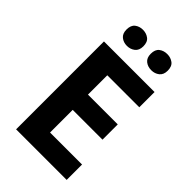

<svg xmlns="http://www.w3.org/2000/svg" viewBox="-272 -1012 1103 1103"><g transform="rotate(45 280.0 -460.0)"><path d="M501 0H90V-714H501V-590H241V-433H483V-309H241V-125H501ZM133 -854Q133 -889 153 -904.5Q173 -920 201 -920Q229 -920 249.5 -904.5Q270 -889 270 -854Q270 -821 249.5 -805Q229 -789 201 -789Q173 -789 153 -805Q133 -821 133 -854ZM330 -854Q330 -889 350 -904.5Q370 -920 399 -920Q427 -920 447.5 -904.5Q468 -889 468 -854Q468 -821 447.5 -805Q427 -789 399 -789Q370 -789 350 -805Q330 -821 330 -854Z"/></g></svg>

Font: Noto Sans Medefaidrin
Style: Bold
Weight: 700
Designer: Dalton Maag Ltd
Foundry: Dalton Maag Ltd
Version: Version 1.002; ttfautohint (v1.8.4.7-5d5b)